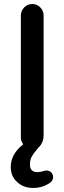

<svg xmlns="http://www.w3.org/2000/svg" viewBox="-20 -718 318 948"><path d="M33.2 106.4Q33.2 53.7 75.2 11.7Q84 2.9 94.7 -5.9Q83 -20.5 83 -39.1V-641.6Q83 -664.1 99.6 -681.6Q116.2 -698.2 139.2 -698.2Q162.1 -698.2 178.7 -681.6Q195.3 -665 195.3 -641.6V-48.8Q195.3 -23.4 181.6 -2.9Q177.7 3.9 168 12.7Q145.5 39.1 136.7 55.2Q127.9 71.3 127.9 94.7Q127.9 113.3 137.2 122.6Q146.5 131.8 163.1 131.8Q180.7 131.8 200.2 125L208 124H209Q223.6 124 232.9 133.3Q242.2 142.6 242.2 156.2Q242.2 173.8 226.6 184.6Q190.4 210 143.6 210Q92.8 210 61.5 177.7Q33.2 150.4 33.2 106.4Z"/></svg>

Font: FakePearl
Style: SemiBold
Weight: 400
Version: Version 1.2